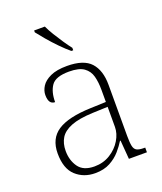

<svg xmlns="http://www.w3.org/2000/svg" viewBox="-142 -858 812 961"><g transform="rotate(-20 263.5 -378.0)"><path d="M199 10Q138 10 96.5 -28Q55 -66 55 -147Q55 -226 111.5 -263Q168 -300 287 -304L370 -307V-371Q370 -413 361.5 -444.5Q353 -476 327 -494.5Q301 -513 248 -513Q177 -513 154 -480.5Q131 -448 131 -393Q97 -393 97 -443Q97 -466 111.5 -489Q126 -512 159.5 -527.5Q193 -543 248 -543Q337 -543 374.5 -501.5Q412 -460 412 -383V-111Q412 -75 416 -56.5Q420 -38 432.5 -31.5Q445 -25 471 -25H477V0H381L373 -100H370Q356 -77 334 -51.5Q312 -26 279 -8Q246 10 199 10ZM207 -23Q254 -23 291 -46Q328 -69 349 -104Q370 -139 370 -174V-281L289 -278Q216 -275 174 -258.5Q132 -242 114.5 -213.5Q97 -185 97 -145Q97 -95 122.5 -59Q148 -23 207 -23ZM295 -606Q273 -624 245 -652.5Q217 -681 192.5 -710Q168 -739 155 -756V-766H212Q222 -744 238.5 -717Q255 -690 272.5 -664Q290 -638 305 -619V-606Z"/></g></svg>

Font: Noto Serif Tamil ExtraLight
Style: Regular
Weight: 200
Designer: Indian Type Foundry, Tom Grace, and the Monotype Design Team
Foundry: Monotype Imaging Inc.
Version: Version 2.004; ttfautohint (v1.8.4.7-5d5b)